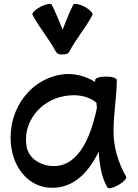

<svg xmlns="http://www.w3.org/2000/svg" viewBox="-20 -951 720 1003"><path d="M342 -681C377 -748 428 -806 463 -873C468 -882 449 -901 422 -916C394 -930 368 -935 363 -927C341 -885 325 -840 307 -796C289 -840 272 -885 250 -927C245 -935 219 -930 192 -916C164 -901 145 -882 150 -873C186 -806 236 -748 272 -681C278 -670 292 -664 307 -667C322 -665 336 -670 342 -681ZM639 -28C597 -101 573 -183 573 -267C573 -356 590 -444 590 -533C590 -543 565 -551 533 -551C502 -551 477 -543 477 -533C477 -530 477 -526 477 -523C423 -556 360 -572 297 -561C119 -530 9 -352 41 -171C58 -71 126 15 224 28C350 44 438 -39 496 -160C499 -92 510 -25 541 28C546 37 572 31 599 15C626 0 644 -20 639 -28ZM238 -85C181 -92 129 -129 119 -185C97 -310 188 -427 317 -449C376 -460 440 -452 484 -414C485 -405 486 -396 486 -386C452 -223 382 -66 238 -85Z"/></svg>

Font: Nupuram SemiBold
Style: Regular
Weight: 600
Designer: Santhosh Thottingal (santhosh.thottingal@gmail.com)
Foundry: SMC
Version: Version 1.000